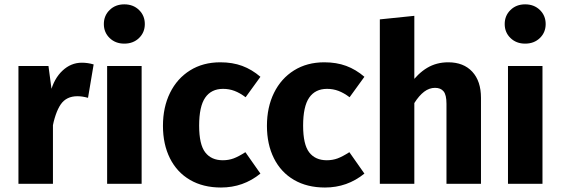

<svg xmlns="http://www.w3.org/2000/svg" viewBox="-20 -829 2530 866"><path d="M349.2 -546.2Q376 -546.2 402.4 -538.4L377 -387.8Q351.2 -395 329.2 -395Q279.2 -395 253.9 -358.1Q228.6 -321.2 214.4 -243.8L207.8 -413Q223.6 -474.4 261.8 -510.3Q300 -546.2 349.2 -546.2ZM198.6 -531.2 214 -415.4 218.8 -281.4V0H63.2V-531.2Z M618.8 -531.2V0H463.2V-531.2ZM540.6 -809.4Q581 -809.4 607.1 -783.9Q633.2 -758.4 633.2 -720.6Q633.2 -682.8 607.1 -657.5Q581 -632.2 540.6 -632.2Q500.6 -632.2 474.5 -657.5Q448.4 -682.8 448.4 -720.6Q448.4 -758.4 474.5 -783.9Q500.6 -809.4 540.6 -809.4Z M973.8 -548Q1028.6 -548 1072.4 -531.8Q1116.2 -515.6 1154.6 -482.6L1087.8 -390.4Q1062.2 -409.8 1037.8 -419Q1013.4 -428.2 986.2 -428.2Q933 -428.2 905.6 -388.6Q878.2 -349 878.2 -262.2Q878.2 -177.2 905.7 -141.7Q933.2 -106.2 985 -106.2Q1011.2 -106.2 1033.6 -114.5Q1056 -122.8 1086.8 -142.6L1154.6 -46Q1077.2 16.8 976.8 16.8Q896.2 16.8 837.2 -17.5Q778.2 -51.8 746.6 -114.9Q715 -178 715 -261.4Q715 -345.4 746.9 -410.2Q778.8 -475 837.2 -511.5Q895.6 -548 973.8 -548Z M1442.8 -548Q1497.6 -548 1541.4 -531.8Q1585.2 -515.6 1623.6 -482.6L1556.8 -390.4Q1531.2 -409.8 1506.8 -419Q1482.4 -428.2 1455.2 -428.2Q1402 -428.2 1374.6 -388.6Q1347.2 -349 1347.2 -262.2Q1347.2 -177.2 1374.7 -141.7Q1402.2 -106.2 1454 -106.2Q1480.2 -106.2 1502.6 -114.5Q1525 -122.8 1555.8 -142.6L1623.6 -46Q1546.2 16.8 1445.8 16.8Q1365.2 16.8 1306.2 -17.5Q1247.2 -51.8 1215.6 -114.9Q1184 -178 1184 -261.4Q1184 -345.4 1215.9 -410.2Q1247.8 -475 1306.2 -511.5Q1364.6 -548 1442.8 -548Z M1993.8 -360.8Q1993.8 -401.2 1980.7 -417Q1967.6 -432.8 1942.2 -432.8Q1916.2 -432.8 1893.2 -415.4Q1870.2 -398 1848.8 -364.2L1828 -447.4Q1864.6 -497.8 1906.6 -522.9Q1948.6 -548 2001.8 -548Q2070.8 -548 2110.1 -505.6Q2149.4 -463.2 2149.4 -387.6V0H1993.8ZM1693.2 0V-741.6L1848.8 -757.6V0Z M2426.8 -531.2V0H2271.2V-531.2ZM2348.6 -809.4Q2389 -809.4 2415.1 -783.9Q2441.2 -758.4 2441.2 -720.6Q2441.2 -682.8 2415.1 -657.5Q2389 -632.2 2348.6 -632.2Q2308.6 -632.2 2282.5 -657.5Q2256.4 -682.8 2256.4 -720.6Q2256.4 -758.4 2282.5 -783.9Q2308.6 -809.4 2348.6 -809.4Z"/></svg>

Font: Firava
Style: Regular
Weight: 400
Designer: Carrois Corporate & Edenspiekermann AG
Foundry: Greg Finn Gibson
Version: Version 5.000